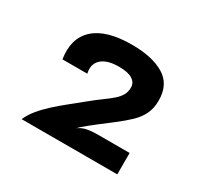

<svg xmlns="http://www.w3.org/2000/svg" viewBox="-107 -1053 814 770"><g transform="rotate(30 300.0 -668.0)"><path d="M69 -427.5Q80.5 -453.5 100.2 -477.5Q120 -501.5 145.8 -525Q171.5 -548.5 201.8 -572.8Q232 -597 264.5 -623.5Q291.5 -645.5 313.8 -661.5Q336 -677.5 352 -691.5Q368 -705.5 376.8 -720.8Q385.5 -736 385.5 -757Q385.5 -779 365 -792Q344.5 -805 303 -805Q248 -805 222.2 -781.5Q196.5 -758 206 -717H91Q76.5 -808.5 131.2 -858Q186 -907.5 304 -907.5Q398 -907.5 453 -874.5Q508 -841.5 508 -767Q508 -731 495.2 -704.2Q482.5 -677.5 458.2 -654.2Q434 -631 399.5 -604.5Q367 -580 345.5 -563.2Q324 -546.5 310.5 -535.5Q297 -524.5 289.5 -517.8Q282 -511 277.5 -505.5Q292 -517 313 -521.8Q334 -526.5 369 -526.5H512V-427.5Z"/></g></svg>

Font: Spline Sans Mono
Style: Bold
Weight: 700
Designer: Eben Sorkin, Mirko Velimirovic
Foundry: Sorkin Type
Version: Version 1.004